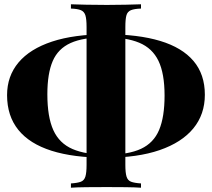

<svg xmlns="http://www.w3.org/2000/svg" viewBox="-20 -802 988 896"><path d="M475 -642Q625 -642 727.5 -611Q830 -580 883 -517.5Q936 -455 936 -360Q936 -268 882 -202.5Q828 -137 725 -101.5Q622 -66 474 -66Q323 -66 220.5 -98.5Q118 -131 65.5 -196Q13 -261 13 -358Q13 -447 66.5 -510.5Q120 -574 223 -608Q326 -642 475 -642ZM471 -628Q369 -628 310 -601.5Q251 -575 226 -517Q201 -459 201 -362Q201 -256 229 -194.5Q257 -133 318.5 -106.5Q380 -80 478 -80Q579 -80 638 -107.5Q697 -135 722.5 -195.5Q748 -256 748 -356Q748 -459 719.5 -518Q691 -577 630 -602.5Q569 -628 471 -628ZM638 -782V-762Q607 -761 591 -754.5Q575 -748 570 -730.5Q565 -713 565 -676V-32Q565 4 570.5 22Q576 40 591.5 46Q607 52 638 54V74Q610 72 566.5 71.5Q523 71 479 71Q428 71 383 71.5Q338 72 311 74V54Q342 52 357.5 46Q373 40 378.5 22Q384 4 384 -32V-676Q384 -713 378.5 -730.5Q373 -748 357.5 -754.5Q342 -761 311 -762V-782Q338 -781 383 -780Q428 -779 479 -779Q523 -779 566.5 -780Q610 -781 638 -782Z"/></svg>

Font: Playfair Display ExtraBold
Style: Regular
Weight: 800
Designer: Claus Eggers Sørensen
Foundry: Claus Eggers Sørensen
Version: Version 1.203